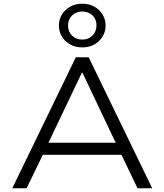

<svg xmlns="http://www.w3.org/2000/svg" viewBox="-20 -1013 885 1033"><path d="M46 0 388 -705H457L799 0H720L623 -202L665 -180H180L221 -202L123 0ZM420 -621 233 -229 204 -245H641L610 -229L424 -621ZM423 -758Q386 -758 358 -773.5Q330 -789 313.5 -815.5Q297 -842 297 -876Q297 -909 313.5 -935.5Q330 -962 358 -977.5Q386 -993 423 -993Q459 -993 487 -977.5Q515 -962 531.5 -935.5Q548 -909 548 -875Q548 -842 531.5 -815.5Q515 -789 487 -773.5Q459 -758 423 -758ZM423 -800Q456 -800 477.5 -821.5Q499 -843 499 -877Q499 -910 477.5 -930.5Q456 -951 422 -951Q390 -951 368 -930Q346 -909 346 -876Q346 -843 367.5 -821.5Q389 -800 423 -800Z"/></svg>

Font: Nunito Sans 7pt SemiExpanded Light
Style: Regular
Weight: 300
Width: 6
Designer: Vernon Adams
Foundry: Vernon Adams
Version: Version 3.101;gftools[0.9.27]